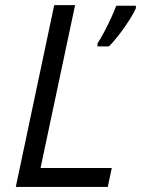

<svg xmlns="http://www.w3.org/2000/svg" viewBox="-20 -734 554 754"><path d="M42 0 192.9 -713.9H274.9L139.2 -74.2H418.9L403.3 0ZM362.8 -551.8V-563.5Q374 -580.1 388.2 -606.7Q402.3 -633.3 415.5 -661.6Q428.7 -689.9 436.5 -711.4H513.7V-702.1Q506.8 -685.1 489.7 -658Q472.7 -630.9 450.9 -602.1Q429.2 -573.2 407.7 -551.8Z"/></svg>

Font: Open Sans
Style: Italic
Weight: 400
Italic angle: -12°
Designer: Monotype Design Team
Foundry: Monotype Imaging Inc.
Version: Version 3.000; ttfautohint (v1.8.4)